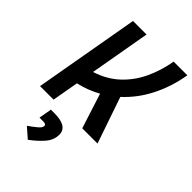

<svg xmlns="http://www.w3.org/2000/svg" viewBox="-284 -797 1191 1191"><g transform="rotate(45 311.0 -202.0)"><path d="M22.9 0 145 -693.4H263.7L193.4 -294.4Q285.2 -323.7 347.7 -382.1Q410.2 -440.4 447.8 -520.3Q485.4 -600.1 501.5 -693.4H621.6Q602.1 -576.7 551.8 -476.8Q501.5 -377 422.4 -304.7L526.9 0H393.1L319.3 -230Q251 -191.9 172.4 -173.8L141.6 0ZM204.6 289.1 139.2 231.9Q174.3 207 195.6 189Q216.8 170.9 216.8 155.8Q216.8 140.6 190.4 140.6H158.7L173.8 55.7H204.6Q320.8 55.7 320.8 128.9Q320.8 176.3 286.4 215.3Q252 254.4 204.6 289.1Z"/></g></svg>

Font: CaskaydiaCove NFP SemiBold
Style: Italic
Weight: 600
Italic angle: -10°
Designer: Aaron Bell
Foundry: Saja Typeworks
Version: Version 2111.001; VTT 6.35;Nerd Fonts 3.1.1